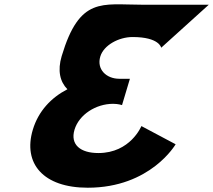

<svg xmlns="http://www.w3.org/2000/svg" viewBox="-20 -862 995 897"><path d="M733.1 -639C733.1 -639 725.1 -689 599.2 -689C535.1 -689 464.4 -651 448.6 -598C430.6 -538 476.8 -494 537.3 -494H586.9L550.1 -371C550.1 -371 532.5 -377 508.3 -377C428.5 -377 349.4 -327 328.1 -256C307.2 -186 356 -147 439.5 -147C589.6 -147 640.6 -273 640.6 -273L800.5 -188C800.5 -188 683.8 15 389.9 15C182.2 15 86.1 -98 133.3 -256C159.4 -343 219.2 -406 294.9 -445C260.3 -480 247.9 -532 268.2 -600C351.7 -879 456.6 -840 642 -840H955.5Z"/></svg>

Font: Hussar
Style: BdSuprExtOblThree
Weight: 700
Foundry: Cannot Into Space Fonts
Version: Version 2.00